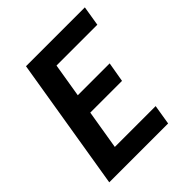

<svg xmlns="http://www.w3.org/2000/svg" viewBox="-200 -868 1001 1001"><g transform="rotate(-45 300.0 -367.5)"><path d="M31 0 152 -735H586L568 -625H267L236 -437H471L452 -327H218L182 -110H483L465 0Z"/></g></svg>

Font: Iosevka Curly XBdEx
Style: Italic
Weight: 800
Width: 7
Italic angle: -9°
Monospace: yes
Designer: Belleve Invis
Foundry: Belleve Invis
Version: Version 11.1.0; ttfautohint (v1.8.3)